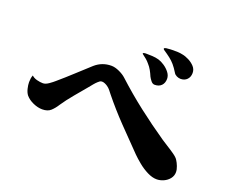

<svg xmlns="http://www.w3.org/2000/svg" viewBox="-113 -915 1226 1039"><g transform="rotate(20 500.0 -395.5)"><path d="M960 -124Q960 -103 947 -86.5Q934 -70 914 -61Q894 -52 874 -52Q849 -52 820 -66.5Q791 -81 765.5 -102Q740 -123 723 -140Q662 -202 599.5 -267Q537 -332 483 -399Q476 -408 468 -418Q460 -428 450 -435Q443 -440 434 -444Q425 -448 417 -448Q410 -448 405 -445Q400 -442 395 -437Q385 -428 376 -417Q367 -406 358 -395Q332 -364 299 -324.5Q266 -285 244 -252Q229 -228 211.5 -212Q194 -196 163 -196Q138 -196 110.5 -208Q83 -220 66 -240Q56 -253 51 -273.5Q46 -294 46 -310Q46 -320 47.5 -331Q49 -342 53 -351Q64 -340 83 -335Q102 -330 118 -330Q133 -330 151.5 -343Q170 -356 181 -366Q222 -401 262 -438Q302 -475 342 -511Q382 -546 435 -546Q456 -546 481 -534.5Q506 -523 521 -509Q595 -441 673 -380.5Q751 -320 833 -264Q846 -255 868 -241.5Q890 -228 910.5 -213.5Q931 -199 938 -187Q946 -175 953 -157Q960 -139 960 -124ZM742 -582Q742 -558 728 -543.5Q714 -529 689 -529Q677 -529 667.5 -541Q658 -553 653 -563Q646 -580 637 -596Q628 -612 616 -625Q607 -636 597 -644.5Q587 -653 576 -661Q575 -662 573 -663.5Q571 -665 571 -666Q571 -670 578 -671Q585 -672 586 -672Q605 -672 624.5 -671Q644 -670 662 -665Q679 -660 697.5 -647.5Q716 -635 729 -618Q742 -601 742 -582ZM861 -659Q861 -636 847 -621.5Q833 -607 810 -607Q799 -607 787.5 -612.5Q776 -618 771 -627Q755 -653 742 -668Q729 -683 713 -695.5Q697 -708 673 -724Q669 -728 669 -730Q670 -735 681 -736.5Q692 -738 704.5 -738.5Q717 -739 721 -739Q735 -739 748 -738.5Q761 -738 774 -735Q792 -732 812.5 -721.5Q833 -711 847 -695.5Q861 -680 861 -659Z"/></g></svg>

Font: Kaisei Tokumin ExtraBold
Style: Regular
Weight: 800
Designer: Font-Kai, 金井和夫
Foundry: KAZUO KANAI
Version: Version 5.003